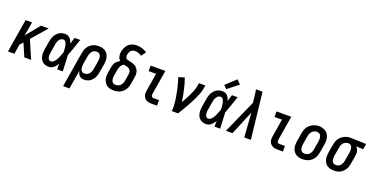

<svg xmlns="http://www.w3.org/2000/svg" viewBox="-28 -1721 5577 2866"><g transform="rotate(20 2760.5 -288.0)"><path d="M24 0 112 -530H214L177 -311L356 -530H479L268 -288L392 0H284L196 -205L151 -154L126 0Z M676 8Q648 8 622 1Q596 -6 576 -22.5Q556 -39 544 -62.5Q532 -86 527 -112Q522 -138 523.5 -166Q525 -194 529 -221L551 -351Q555 -375 562 -398Q569 -421 580.5 -442.5Q592 -464 609.5 -483Q627 -502 648 -514.5Q669 -527 693 -532.5Q717 -538 740 -538Q763 -538 784 -529Q805 -520 819.5 -504Q834 -488 843 -468Q852 -448 858 -427Q866 -452 874 -478Q882 -504 890 -530H980Q956 -461 932.5 -392Q909 -323 883 -255Q887 -191 889 -127.5Q891 -64 895 0H805Q805 -22 805.5 -44.5Q806 -67 807 -89Q795 -71 782 -54Q769 -37 752.5 -22.5Q736 -8 716 0Q696 8 676 8ZM676 -80Q691 -80 704.5 -88Q718 -96 728.5 -107.5Q739 -119 747.5 -132.5Q756 -146 763 -159.5Q770 -173 776 -187Q782 -201 787.5 -215Q793 -229 798.5 -243Q804 -257 809 -271Q809 -285 808 -298Q807 -311 806 -324.5Q805 -338 803.5 -351Q802 -364 799 -377Q796 -390 792.5 -402Q789 -414 782 -424.5Q775 -435 764.5 -442.5Q754 -450 740 -450Q727 -450 714.5 -445Q702 -440 692.5 -431Q683 -422 675.5 -410.5Q668 -399 663 -387Q658 -375 655 -362.5Q652 -350 650 -337L628 -207Q626 -194 625 -180.5Q624 -167 624 -154Q624 -141 626.5 -128Q629 -115 635 -104Q641 -93 652 -86.5Q663 -80 676 -80Z M975 205 1067 -351Q1071 -376 1078.5 -400Q1086 -424 1099.5 -446Q1113 -468 1132.5 -486.5Q1152 -505 1175 -517Q1198 -529 1223 -533.5Q1248 -538 1272 -538Q1301 -538 1328.5 -531.5Q1356 -525 1378.5 -510Q1401 -495 1415.5 -472Q1430 -449 1437 -422Q1444 -395 1443.5 -366Q1443 -337 1438 -309L1416 -179Q1412 -156 1406 -133.5Q1400 -111 1388.5 -89.5Q1377 -68 1361 -49.5Q1345 -31 1324.5 -17.5Q1304 -4 1281 2Q1258 8 1235 8Q1213 8 1193 1.5Q1173 -5 1159 -19.5Q1145 -34 1137 -53Q1129 -72 1125 -92L1076 205ZM1207 -80Q1228 -80 1248.5 -89Q1269 -98 1283.5 -115Q1298 -132 1306 -152Q1314 -172 1317 -193L1339 -323Q1341 -337 1342 -352Q1343 -367 1341.5 -381Q1340 -395 1335 -408Q1330 -421 1321 -431Q1312 -441 1298.5 -445.5Q1285 -450 1270 -450Q1257 -450 1243 -446.5Q1229 -443 1217.5 -434.5Q1206 -426 1197 -414.5Q1188 -403 1182 -390Q1176 -377 1172 -364Q1168 -351 1166 -337L1146 -219Q1144 -204 1142.5 -188.5Q1141 -173 1142 -158.5Q1143 -144 1146.5 -129.5Q1150 -115 1158 -103.5Q1166 -92 1179 -86Q1192 -80 1207 -80Z M1705 8Q1676 8 1648 2Q1620 -4 1597.5 -19Q1575 -34 1560 -57Q1545 -80 1538 -107Q1531 -134 1532 -163Q1533 -192 1537 -221L1552 -307Q1555 -327 1562 -347Q1569 -367 1582 -384Q1595 -401 1612 -415Q1629 -429 1648 -439Q1635 -450 1626 -465.5Q1617 -481 1613 -498Q1609 -515 1608.5 -534Q1608 -553 1612 -571Q1615 -594 1623 -616Q1631 -638 1643.5 -659Q1656 -680 1673.5 -696.5Q1691 -713 1712.5 -723.5Q1734 -734 1757 -738.5Q1780 -743 1803 -743Q1848 -743 1889 -729.5Q1930 -716 1966 -694L1913 -619Q1890 -634 1864 -644.5Q1838 -655 1809 -655Q1791 -655 1773 -649Q1755 -643 1742 -629Q1729 -615 1722 -597.5Q1715 -580 1712 -563Q1709 -544 1713.5 -526Q1718 -508 1733 -499Q1748 -490 1766 -487Q1784 -484 1802 -479.5Q1820 -475 1837 -469.5Q1854 -464 1869 -455Q1884 -446 1896 -433.5Q1908 -421 1917 -406Q1926 -391 1931 -374Q1936 -357 1937 -338.5Q1938 -320 1936 -301.5Q1934 -283 1930 -264L1916 -179Q1912 -154 1904 -129.5Q1896 -105 1882 -83Q1868 -61 1848 -42.5Q1828 -24 1804 -12.5Q1780 -1 1755 3.5Q1730 8 1705 8ZM1705 -80Q1726 -80 1747 -88.5Q1768 -97 1783 -114Q1798 -131 1806 -151.5Q1814 -172 1817 -193L1831 -279Q1834 -296 1835 -314Q1836 -332 1830 -347.5Q1824 -363 1811.5 -374.5Q1799 -386 1783.5 -391.5Q1768 -397 1751 -400Q1734 -403 1717 -407Q1702 -398 1690 -385Q1678 -372 1670.5 -356.5Q1663 -341 1658 -325Q1653 -309 1651 -293L1636 -207Q1634 -193 1633 -178Q1632 -163 1634 -149Q1636 -135 1640.5 -122Q1645 -109 1654.5 -99Q1664 -89 1677.5 -84.5Q1691 -80 1705 -80Z M2305 0Q2283 0 2262 -3.5Q2241 -7 2223 -17Q2205 -27 2192 -42.5Q2179 -58 2172.5 -77.5Q2166 -97 2166 -118.5Q2166 -140 2170 -162L2216 -442H2098V-530H2332L2269 -148Q2267 -137 2267 -126.5Q2267 -116 2271.5 -107Q2276 -98 2285 -93Q2294 -88 2305 -88H2392V0Z M2625 0Q2631 -33 2630.5 -66.5Q2630 -100 2626.5 -132.5Q2623 -165 2618 -197Q2613 -229 2607 -261Q2601 -293 2594.5 -324Q2588 -355 2580 -386Q2572 -417 2563 -448Q2554 -479 2544 -509L2638 -538Q2654 -495 2666 -450.5Q2678 -406 2688.5 -360.5Q2699 -315 2707.5 -269Q2716 -223 2722 -177Q2743 -213 2763 -249.5Q2783 -286 2801 -323.5Q2819 -361 2834.5 -399.5Q2850 -438 2856 -477L2865 -530H2966L2958 -477Q2951 -435 2935 -393.5Q2919 -352 2900.5 -312Q2882 -272 2861 -232.5Q2840 -193 2818 -154Q2796 -115 2773 -76.5Q2750 -38 2727 0Z M3176 8Q3148 8 3122 1Q3096 -6 3076 -22.5Q3056 -39 3044 -62.5Q3032 -86 3027 -112Q3022 -138 3023.5 -166Q3025 -194 3029 -221L3051 -351Q3055 -375 3062 -398Q3069 -421 3080.5 -442.5Q3092 -464 3109.5 -483Q3127 -502 3148 -514.5Q3169 -527 3193 -532.5Q3217 -538 3240 -538Q3263 -538 3284 -529Q3305 -520 3319.5 -504Q3334 -488 3343 -468Q3352 -448 3358 -427Q3366 -452 3374 -478Q3382 -504 3390 -530H3480Q3456 -461 3432.5 -392Q3409 -323 3383 -255Q3387 -191 3389 -127.5Q3391 -64 3395 0H3305Q3305 -22 3305.5 -44.5Q3306 -67 3307 -89Q3295 -71 3282 -54Q3269 -37 3252.5 -22.5Q3236 -8 3216 0Q3196 8 3176 8ZM3176 -80Q3191 -80 3204.5 -88Q3218 -96 3228.5 -107.5Q3239 -119 3247.5 -132.5Q3256 -146 3263 -159.5Q3270 -173 3276 -187Q3282 -201 3287.5 -215Q3293 -229 3298.5 -243Q3304 -257 3309 -271Q3309 -285 3308 -298Q3307 -311 3306 -324.5Q3305 -338 3303.5 -351Q3302 -364 3299 -377Q3296 -390 3292.5 -402Q3289 -414 3282 -424.5Q3275 -435 3264.5 -442.5Q3254 -450 3240 -450Q3227 -450 3214.5 -445Q3202 -440 3192.5 -431Q3183 -422 3175.5 -410.5Q3168 -399 3163 -387Q3158 -375 3155 -362.5Q3152 -350 3150 -337L3128 -207Q3126 -194 3125 -180.5Q3124 -167 3124 -154Q3124 -141 3126.5 -128Q3129 -115 3135 -104Q3141 -93 3152 -86.5Q3163 -80 3176 -80ZM3278 -585 3229 -635 3387 -781 3448 -719Z M3487 0 3723 -529 3714 -611Q3711 -642 3707 -673Q3703 -704 3697 -735H3801L3883 0H3778L3751 -385L3591 0Z M4305 0Q4283 0 4262 -3.5Q4241 -7 4223 -17Q4205 -27 4192 -42.5Q4179 -58 4172.5 -77.5Q4166 -97 4166 -118.5Q4166 -140 4170 -162L4216 -442H4098V-530H4332L4269 -148Q4267 -137 4267 -126.5Q4267 -116 4271.5 -107Q4276 -98 4285 -93Q4294 -88 4305 -88H4392V0Z M4704 8Q4675 8 4647.5 1.5Q4620 -5 4597.5 -20Q4575 -35 4560 -58Q4545 -81 4538 -108Q4531 -135 4532 -164Q4533 -193 4537 -221L4559 -351Q4563 -376 4571 -400.5Q4579 -425 4593.5 -447.5Q4608 -470 4628.5 -488Q4649 -506 4672.5 -517.5Q4696 -529 4721 -535Q4746 -541 4772 -541Q4801 -541 4828 -533Q4855 -525 4877.5 -510Q4900 -495 4915 -472Q4930 -449 4937 -422.5Q4944 -396 4943.5 -366.5Q4943 -337 4938 -309L4916 -179Q4912 -154 4904 -129.5Q4896 -105 4881.5 -82.5Q4867 -60 4847 -42Q4827 -24 4803 -12.5Q4779 -1 4754 3.5Q4729 8 4704 8ZM4706 -80Q4727 -80 4748 -88.5Q4769 -97 4783.5 -114Q4798 -131 4806 -151.5Q4814 -172 4817 -193L4839 -323Q4841 -338 4842 -352.5Q4843 -367 4841 -381.5Q4839 -396 4834 -409Q4829 -422 4819.5 -431.5Q4810 -441 4796 -445.5Q4782 -450 4767 -450Q4746 -450 4726 -441Q4706 -432 4691.5 -415Q4677 -398 4669 -378Q4661 -358 4658 -337L4636 -207Q4634 -192 4633 -177.5Q4632 -163 4634 -149Q4636 -135 4641 -122Q4646 -109 4655 -99Q4664 -89 4677.5 -84.5Q4691 -80 4706 -80Z M5203 8Q5174 8 5146.5 1.5Q5119 -5 5096.5 -20Q5074 -35 5059.5 -58Q5045 -81 5038 -108Q5031 -135 5032 -164Q5033 -193 5037 -221L5059 -351Q5063 -376 5071 -400Q5079 -424 5093.5 -445.5Q5108 -467 5128 -485Q5148 -503 5171 -514.5Q5194 -526 5218.5 -532Q5243 -538 5268 -538Q5271 -538 5275 -538Q5279 -538 5283 -538L5521 -530L5506 -442L5393 -446Q5406 -434 5415.5 -418Q5425 -402 5429.5 -384.5Q5434 -367 5433.5 -347.5Q5433 -328 5430 -309L5408 -179Q5404 -154 5396.5 -130Q5389 -106 5375.5 -84Q5362 -62 5342.5 -43.5Q5323 -25 5300 -13Q5277 -1 5252 3.5Q5227 8 5203 8ZM5205 -80Q5205 -80 5205 -80Q5205 -80 5205 -80Q5218 -80 5232 -84Q5246 -88 5257.5 -96Q5269 -104 5278 -115.5Q5287 -127 5293.5 -140Q5300 -153 5303.5 -166Q5307 -179 5309 -193L5331 -323Q5333 -337 5334 -350.5Q5335 -364 5334 -377.5Q5333 -391 5329.5 -403.5Q5326 -416 5318.5 -426.5Q5311 -437 5299.5 -443Q5288 -449 5274 -450H5268Q5267 -450 5265 -450Q5263 -450 5262 -450Q5242 -450 5222.5 -440Q5203 -430 5189.5 -413.5Q5176 -397 5168.5 -377Q5161 -357 5158 -337L5136 -207Q5134 -193 5133 -178Q5132 -163 5133.5 -149Q5135 -135 5140 -122Q5145 -109 5154.5 -99Q5164 -89 5177 -84.5Q5190 -80 5205 -80Z"/></g></svg>

Font: Iosevka Slab Semibold
Style: Italic
Weight: 600
Italic angle: -9°
Monospace: yes
Designer: Belleve Invis
Foundry: Belleve Invis
Version: Version 11.1.1; ttfautohint (v1.8.3)